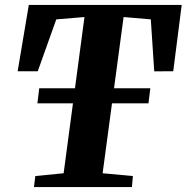

<svg xmlns="http://www.w3.org/2000/svg" viewBox="-20 -763 761 783"><path d="M118.5 0 124 -45 239.5 -56.5 324.5 -693.5 209.5 -684 134 -472.5H52L97.5 -743H721L686.5 -472.5L609 -472L595 -684L484 -693.5L398.5 -56.5L522 -45L518 0ZM132.5 -341.5 140 -403H593L585.5 -341.5Z"/></svg>

Font: Merriweather 48pt ExtraBold
Style: Italic
Weight: 800
Italic angle: -7.8°
Version: Version 2.101